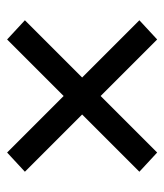

<svg xmlns="http://www.w3.org/2000/svg" viewBox="19 -610 462 540"><g transform="rotate(90 250.0 -340.0)"><path d="M91 -129 37 -179 198 -340 37 -501 91 -551 250 -392 409 -551 463 -501 302 -340 463 -179 409 -129 250 -288Z"/></g></svg>

Font: Zed Sans
Style: Regular
Weight: 400
Designer: Belleve Invis
Foundry: Belleve Invis
Version: Version 1.0.0; ttfautohint (v1.8.4)